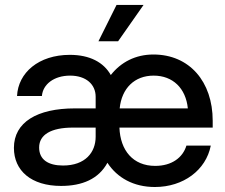

<svg xmlns="http://www.w3.org/2000/svg" viewBox="-20 -749 916 781"><path d="M228.5 7.3C314.5 7.3 381.3 -21 417 -86.9C456.5 -25.9 523.4 11.7 609.9 11.7C726.1 11.7 817.9 -57.1 837.4 -156.7H738.3C723.6 -107.9 678.7 -74.2 611.3 -74.2C521 -74.2 469.2 -137.2 465.8 -230H845.2V-257.8C845.2 -417 750.5 -527.3 604 -527.3C531.2 -527.3 471.7 -496.1 430.7 -443.8C401.9 -495.1 345.7 -525.9 264.2 -525.9C137.2 -525.9 53.7 -453.1 49.3 -358.4H150.4C154.3 -405.8 199.2 -441.4 265.1 -441.4C330.6 -441.4 369.1 -405.3 369.1 -355.5V-308.1H284.2C131.3 -308.1 36.6 -252 36.6 -147.5C36.6 -54.7 106.9 7.3 228.5 7.3ZM276.9 -230H369.1V-192.9C369.1 -129.4 327.1 -75.7 236.3 -75.7C176.3 -75.7 139.2 -99.6 139.2 -148.9C139.2 -201.2 187.5 -230 276.9 -230ZM744.1 -308.1H466.8C475.1 -390.1 527.3 -441.4 605 -441.4C683.1 -441.4 735.8 -390.1 744.1 -308.1ZM454.1 -729 380.4 -581.1H460.4L564 -729Z"/></svg>

Font: Inteeer Medium
Style: Regular
Weight: 500
Designer: Rasmus Andersson
Foundry: rsms
Version: Version 4.001;Glyphs 3.4 (3402)